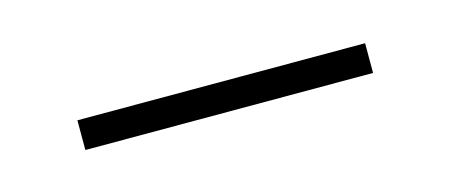

<svg xmlns="http://www.w3.org/2000/svg" viewBox="-22 -350 366 156"><g transform="rotate(-15 161.0 -271.5)"><path d="M40 -259V-284H282V-259Z"/></g></svg>

Font: Noto Sans Myanmar Thin
Style: Regular
Weight: 100
Designer: Monotype Design Team
Foundry: Monotype Imaging Inc.
Version: Version 2.107; ttfautohint (v1.8.4.7-5d5b)